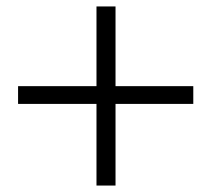

<svg xmlns="http://www.w3.org/2000/svg" viewBox="-20 -662 655 595"><path d="M279 -87V-642H338V-87ZM579 -340H36V-395H579Z"/></svg>

Font: Noto Serif TC ExtraLight Black
Style: Regular
Weight: 900
Version: Version 2.003-H1;hotconv 1.1.1;makeotfexe 2.6.0